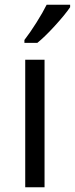

<svg xmlns="http://www.w3.org/2000/svg" viewBox="-20 -786 314 806"><path d="M167 0H85.9V-535.2H167ZM82.5 -618.2Q106 -648.4 133.1 -691.4Q160.2 -734.4 175.8 -766.1H274.4V-755.9Q252.9 -724.1 210.4 -677.7Q168 -631.3 136.7 -606H82.5Z"/></svg>

Font: Open Sans ACDW
Style: acdw
Weight: 400
Foundry: Ascender Corporation
Version: Version 1.10